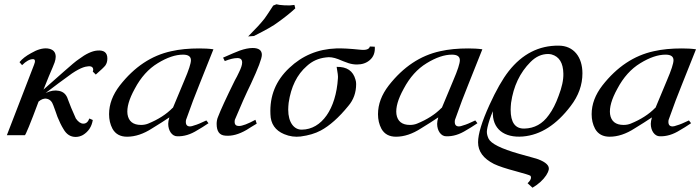

<svg xmlns="http://www.w3.org/2000/svg" viewBox="-20 -631 3268 896"><path d="M427 -283C451 -304 466 -318 472 -326C478 -335 481 -345 481 -358C481 -386 465 -398 433 -395C410 -393 381 -380 348 -355C334 -346 311 -326 278 -297L183 -213L208 -275C223 -310 232 -331 235 -340C238 -349 240 -358 240 -366C240 -389 227 -402 201 -405C179 -407 154 -400 125 -383C101 -370 83 -356 71 -341L83 -327C102 -346 119 -355 134 -355C144 -355 146 -346 139 -329L12 0H96C99 0 121 -52 160 -157C173 -168 186 -173 199 -170C213 -167 223 -157 229 -139C236 -121 242 -103 248 -86C257 -64 266 -45 276 -29C290 -4 309 8 333 8C345 8 356 5 367 -1C393 -17 408 -40 413 -71L397 -78C391 -62 382 -54 369 -54C357 -54 345 -62 334 -78C317 -115 305 -145 297 -167C290 -190 276 -203 255 -207C237 -211 216 -208 193 -197C244 -236 274 -258 284 -265C329 -300 364 -319 388 -321C406 -324 415 -318 415 -305C415 -303 414 -300 413 -297L427 -283Z M786 -128C757 -98 718 -73 671 -54C661 -50 650 -48 638 -48C601 -48 580 -65 575 -98C571 -129 582 -168 609 -217C637 -270 673 -310 716 -336C760 -363 799 -376 834 -376C859 -376 871 -367 871 -350C871 -335 861 -304 840 -255L787 -128ZM976 -401C955 -404 933 -405 910 -405C862 -405 818 -401 779 -392C687 -372 607 -319 539 -232C506 -189 489 -145 489 -98C489 -73 494 -51 505 -30C519 -5 542 7 573 7C611 7 650 -6 690 -32C721 -51 748 -68 770 -83V-82C767 -72 765 -62 765 -53C765 -21 783 5 807 5C838 6 869 -3 902 -24C915 -31 932 -42 953 -56L943 -69C918 -57 899 -49 887 -46C879 -43 872 -41 867 -41C851 -41 845 -51 848 -71C871 -136 892 -192 911 -238Z M1202 -375C1202 -396 1188 -407 1159 -407C1142 -407 1122 -403 1099 -395C1083 -389 1057 -378 1021 -362L1029 -346C1052 -355 1071 -360 1088 -360C1103 -360 1110 -353 1110 -339C1110 -328 1105 -313 1095 -293C1089 -280 1083 -268 1076 -256C1035 -173 1009 -116 998 -87C993 -76 991 -64 991 -53C991 -18 1004 0 1031 2C1062 5 1095 -4 1131 -25C1144 -33 1159 -43 1178 -54L1172 -72C1137 -53 1111 -43 1095 -43C1082 -43 1075 -49 1075 -62C1075 -65 1075 -68 1076 -72C1103 -137 1128 -193 1151 -240C1185 -313 1202 -358 1202 -375ZM1354 -608C1342 -606 1327 -605 1309 -606C1290 -607 1277 -609 1270 -611L1255 -605C1236 -575 1222 -555 1215 -545C1198 -523 1172 -495 1138 -461C1156 -462 1165 -463 1165 -463C1221 -491 1258 -512 1277 -527C1312 -552 1339 -574 1358 -592Z M1706 -414C1703 -401 1688 -396 1661 -399C1613 -404 1576 -406 1549 -405C1463 -402 1390 -371 1330 -314C1267 -255 1238 -183 1242 -98C1243 -53 1265 -22 1306 -5C1332 6 1358 9 1383 6C1420 1 1451 -8 1477 -22C1518 -44 1561 -82 1605 -136C1630 -165 1642 -199 1642 -239C1642 -246 1641 -253 1639 -259C1628 -300 1599 -320 1551 -319C1556 -292 1558 -274 1557 -266C1548 -122 1481 -27 1389 -26C1352 -25 1325 -60 1325 -119C1325 -130 1326 -140 1327 -151C1338 -226 1366 -283 1412 -323C1437 -346 1466 -359 1501 -363C1518 -366 1537 -363 1558 -355C1574 -348 1590 -342 1607 -336C1620 -332 1633 -330 1646 -330C1670 -330 1690 -337 1705 -350C1723 -365 1731 -386 1729 -413Z M2041 -128C2012 -98 1973 -73 1926 -54C1916 -50 1905 -48 1893 -48C1856 -48 1835 -65 1830 -98C1826 -129 1837 -168 1864 -217C1892 -270 1928 -310 1971 -336C2015 -363 2054 -376 2089 -376C2114 -376 2126 -367 2126 -350C2126 -335 2116 -304 2095 -255L2042 -128ZM2231 -401C2210 -404 2188 -405 2165 -405C2117 -405 2073 -401 2034 -392C1942 -372 1862 -319 1794 -232C1761 -189 1744 -145 1744 -98C1744 -73 1749 -51 1760 -30C1774 -5 1797 7 1828 7C1866 7 1905 -6 1945 -32C1976 -51 2003 -68 2025 -83V-82C2022 -72 2020 -62 2020 -53C2020 -21 2038 5 2062 5C2093 6 2124 -3 2157 -24C2170 -31 2187 -42 2208 -56L2198 -69C2173 -57 2154 -49 2142 -46C2134 -43 2127 -41 2122 -41C2106 -41 2100 -51 2103 -71C2126 -136 2147 -192 2166 -238Z M2643 -136C2680 -184 2698 -235 2698 -289C2698 -364 2658 -418 2587 -418C2495 -419 2417 -379 2354 -299C2325 -262 2295 -209 2264 -141C2229 -64 2211 -6 2211 33C2211 76 2236 109 2285 134C2308 145 2342 156 2387 168C2428 179 2450 186 2455 189C2457 191 2458 194 2458 198C2458 205 2453 214 2442 224L2465 245C2494 228 2515 208 2529 187C2535 178 2539 169 2541 160C2544 142 2528 126 2491 112C2490 111 2460 103 2403 87C2318 63 2271 39 2260 16C2255 5 2252 -5 2252 -16C2252 -26 2256 -45 2265 -73C2269 -85 2274 -98 2280 -112C2276 -29 2333 13 2420 6C2503 -1 2577 -49 2643 -136ZM2609 -288C2610 -258 2602 -223 2587 -184C2574 -148 2559 -118 2541 -94C2512 -53 2474 -32 2427 -31C2384 -30 2363 -60 2363 -119C2363 -129 2364 -140 2365 -151C2376 -228 2406 -292 2456 -342C2481 -367 2508 -379 2538 -379C2544 -379 2549 -378 2554 -377C2590 -367 2608 -337 2609 -288Z M3038 -128C3009 -98 2970 -73 2923 -54C2913 -50 2902 -48 2890 -48C2853 -48 2832 -65 2827 -98C2823 -129 2834 -168 2861 -217C2889 -270 2925 -310 2968 -336C3012 -363 3051 -376 3086 -376C3111 -376 3123 -367 3123 -350C3123 -335 3113 -304 3092 -255L3039 -128ZM3228 -401C3207 -404 3185 -405 3162 -405C3114 -405 3070 -401 3031 -392C2939 -372 2859 -319 2791 -232C2758 -189 2741 -145 2741 -98C2741 -73 2746 -51 2757 -30C2771 -5 2794 7 2825 7C2863 7 2902 -6 2942 -32C2973 -51 3000 -68 3022 -83V-82C3019 -72 3017 -62 3017 -53C3017 -21 3035 5 3059 5C3090 6 3121 -3 3154 -24C3167 -31 3184 -42 3205 -56L3195 -69C3170 -57 3151 -49 3139 -46C3131 -43 3124 -41 3119 -41C3103 -41 3097 -51 3100 -71C3123 -136 3144 -192 3163 -238Z"/></svg>

Font: GFS Pyrsos
Style: Regular
Weight: 400
Designer: George Matthiopoulos
Foundry: George Matthiopoulos
Version: Version 1.0